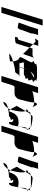

<svg xmlns="http://www.w3.org/2000/svg" viewBox="1033 -1848 627 2733"><g transform="rotate(90 1346.5 -481.5)"><path d="M79 -188H163L343 -775H259Z M303 -438C300 -428 367 -420 378 -420C380 -420 385 -427 390 -438H395L409 -484C432 -542 458 -620 460 -626C461 -628 458 -630 454 -632L478 -710H394L355 -583C332 -525 305 -444 303 -438Z M522 -662C523 -661 526 -663 528 -666C525 -665 521 -663 522 -662ZM528 -666C537 -669 556 -671 572 -675L609 -638L632 -712H560C553 -712 537 -678 528 -666ZM508 -412C512 -406 502 -381 510 -381C519 -381 578 -384 587 -390C595 -396 601 -404 603 -412L657 -589L609 -638L547 -434C544 -425 504 -418 508 -412ZM657 -589 745 -500C753 -500 738 -497 743 -490C747 -484 800 -647 804 -661C798 -644 780 -631 764 -631H670ZM804 -661V-662Z M745 -298C759 -299 862 -306 855 -316C855 -329 855 -341 854 -353C801 -339 755 -321 745 -298ZM802 -445C834 -432 850 -398 854 -353C909 -372 964 -382 990 -382C1036 -382 1026 -445 1072 -445H937C934 -437 931 -433 934 -445H865C910 -445 838 -508 884 -508H954C958 -519 963 -530 968 -541L958 -508H1028C1091 -508 1017 -514 1078 -526C1140 -538 1058 -552 1110 -570C1156 -570 1083 -632 1129 -632C1181 -650 1087 -664 1124 -676C1162 -689 1057 -695 1085 -695H941C969 -695 862 -689 891 -676C921 -664 820 -650 859 -632C905 -632 757 -445 802 -445ZM942 -474C938 -460 935 -451 934 -445H937C940 -453 945 -464 945 -464L958 -508H954C949 -496 945 -485 942 -474ZM998 -597C1018 -630 1046 -654 1071 -654C1113 -654 1038 -635 998 -597Z M1061 -188H1145L1193 -344C1198 -360 1211 -375 1221 -375H1311C1346 -375 1382 -403 1393 -438C1398 -454 1445 -627 1436 -640V-654H1418C1390 -654 1284 -640 1278 -622L1305 -710H1221ZM1436 -654C1464 -653 1487 -647 1503 -632C1511 -638 1497 -638 1499 -646C1484 -660 1486 -694 1462 -694C1455 -694 1439 -678 1436 -654Z M1487 -409C1487 -409 1515 -345 1539 -314L1540 -318C1545 -335 1585 -486 1560 -532C1528 -478 1498 -420 1487 -409ZM1446 -244C1420 -216 1430 -210 1456 -222C1478 -231 1503 -256 1521 -282C1484 -274 1452 -262 1446 -244ZM1539 -545C1548 -545 1555 -540 1560 -532C1576 -559 1591 -584 1606 -603C1588 -600 1567 -595 1570 -589C1615 -577 1521 -562 1539 -545ZM1606 -603C1626 -607 1643 -608 1620 -608H1759C1756 -608 1797 -605 1809 -599C1764 -625 1665 -632 1645 -632C1634 -632 1621 -621 1606 -603ZM1521 -282C1569 -293 1604 -295 1612 -295C1678 -295 1620 -301 1650 -313C1728 -325 1653 -340 1682 -358C1743 -358 1703 -295 1725 -295C1761 -295 1773 -381 1782 -452L1773 -423C1754 -434 1702 -436 1661 -424C1625 -412 1590 -377 1568 -306C1563 -290 1552 -297 1539 -314C1535 -304 1528 -293 1521 -282ZM1797 -589C1790 -583 1807 -576 1818 -569L1821 -580C1823 -587 1820 -592 1813 -597C1815 -595 1811 -592 1797 -589ZM1809 -599C1810 -598 1812 -598 1813 -597C1812 -598 1811 -598 1809 -599ZM1802 -545C1793 -545 1788 -502 1782 -452L1812 -548ZM1812 -548C1834 -556 1829 -562 1818 -569Z M1769 -188H1853L1901 -344C1906 -360 1919 -375 1929 -375H2019C2054 -375 2090 -403 2101 -438C2106 -454 2153 -627 2144 -640V-654H2126C2098 -654 1992 -640 1986 -622L2013 -710H1929ZM2144 -654C2172 -653 2195 -647 2211 -632C2219 -638 2205 -638 2207 -646C2192 -660 2194 -694 2170 -694C2163 -694 2147 -678 2144 -654Z M2208 -438C2205 -428 2272 -420 2283 -420C2285 -420 2290 -427 2295 -438H2300L2314 -484C2337 -542 2363 -620 2365 -626C2366 -628 2363 -630 2359 -632L2383 -710H2299L2260 -583C2237 -525 2210 -444 2208 -438Z M2353 -409C2353 -409 2381 -345 2405 -314L2406 -318C2411 -335 2451 -486 2426 -532C2394 -478 2364 -420 2353 -409ZM2312 -244C2286 -216 2296 -210 2322 -222C2344 -231 2369 -256 2387 -282C2350 -274 2318 -262 2312 -244ZM2405 -545C2414 -545 2421 -540 2426 -532C2442 -559 2457 -584 2472 -603C2454 -600 2433 -595 2436 -589C2481 -577 2387 -562 2405 -545ZM2472 -603C2492 -607 2509 -608 2486 -608H2625C2622 -608 2663 -605 2675 -599C2630 -625 2531 -632 2511 -632C2500 -632 2487 -621 2472 -603ZM2387 -282C2435 -293 2470 -295 2478 -295C2544 -295 2486 -301 2516 -313C2594 -325 2519 -340 2548 -358C2609 -358 2569 -295 2591 -295C2627 -295 2639 -381 2648 -452L2639 -423C2620 -434 2568 -436 2527 -424C2491 -412 2456 -377 2434 -306C2429 -290 2418 -297 2405 -314C2401 -304 2394 -293 2387 -282ZM2663 -589C2656 -583 2673 -576 2684 -569L2687 -580C2689 -587 2686 -592 2679 -597C2681 -595 2677 -592 2663 -589ZM2675 -599C2676 -598 2678 -598 2679 -597C2678 -598 2677 -598 2675 -599ZM2668 -545C2659 -545 2654 -502 2648 -452L2678 -548ZM2678 -548C2700 -556 2695 -562 2684 -569Z"/></g></svg>

Font: bitstorm
Style: ulcnobl
Weight: 400
Version: Version 0.2